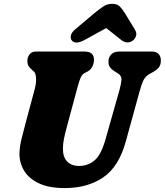

<svg xmlns="http://www.w3.org/2000/svg" viewBox="-20 -969 860 1002"><path d="M530.5 -241.5 604 -501Q612.5 -532.5 613.8 -553.2Q615 -574 594 -587L585.5 -592Q562 -606 553.8 -618.2Q545.5 -630.5 546 -649.5Q546.5 -670 560.5 -685Q574.5 -700 602 -700H773Q796.5 -700 808 -687Q819.5 -674 819.5 -654Q819.5 -628.5 807.2 -615Q795 -601.5 774 -590.5L764.5 -585.5Q739 -571.5 728.8 -550.5Q718.5 -529.5 708.5 -492.5L637 -232.5Q601 -99.5 519 -43.5Q437 12.5 318 12.5Q235 12.5 182.5 -12.5Q130 -37.5 105.5 -78.8Q81 -120 81.5 -168Q82.5 -205.5 93.5 -248.8Q104.5 -292 113 -324.5L162.5 -509Q169.5 -537 168 -562Q166.5 -587 158 -594.5L151 -600.5Q135 -614.5 128.8 -625Q122.5 -635.5 123 -654Q123.5 -672.5 135 -686.2Q146.5 -700 166 -700H421.5Q471 -700 470.5 -656Q470 -638 461.5 -620.8Q453 -603.5 434.5 -594.5L425.5 -590Q408.5 -582 400.8 -563.8Q393 -545.5 384.5 -513.5L333.5 -324.5Q320.5 -277 314.5 -248Q308.5 -219 308.5 -196.5Q307.5 -150 330 -126.5Q352.5 -103 392.5 -103Q440 -103 474 -132.5Q508 -162 530.5 -241.5ZM422.5 -761Q374.5 -734.5 355 -757.5Q346.5 -768 350 -784.2Q353.5 -800.5 375 -818L470.5 -898.5Q497.5 -920.5 518.2 -934.8Q539 -949 565.5 -949Q592 -949 605.5 -935Q619 -921 633 -898.5L684.5 -813.5Q695 -796 689.8 -781Q684.5 -766 673.5 -757.5Q643.5 -736 612 -761L534.5 -822.5Z"/></svg>

Font: Fraunces 72pt SuperSoft Black
Style: Italic
Weight: 900
Italic angle: -16°
Version: Version 1.000;[b76b70a41]